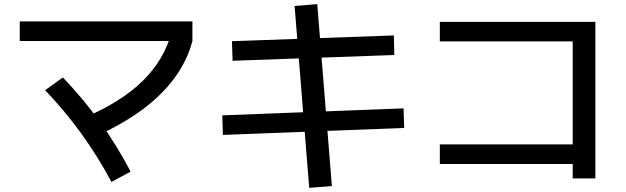

<svg xmlns="http://www.w3.org/2000/svg" viewBox="-20 -826 3040 932"><path d="M392 -256Q570 -332 673.5 -434Q777 -536 814 -672L914 -627Q889 -532 827.5 -448Q766 -364 670.5 -293.5Q575 -223 446 -165ZM521 57Q454 -68 374 -178.5Q294 -289 199 -388L285 -450Q385 -346 466.5 -232.5Q548 -119 614 7ZM76 -627V-722H914V-627Z M1481 86 1410 -797 1520 -806 1591 77ZM1062 -171 1059 -266 1939 -300 1942 -205ZM1109 -531 1106 -626 1892 -654 1894 -559Z M2760 40V-30H2115V-125H2760V-625H2115V-720H2870V40Z"/></svg>

Font: M PLUS 2 Thin Medium
Style: Regular
Weight: 500
Version: Version 1.001